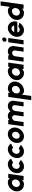

<svg xmlns="http://www.w3.org/2000/svg" viewBox="2586 -3382 1040 6265"><g transform="rotate(-90 3105.5 -250.0)"><path d="M427 -500H565L494.5 0H356L357 -52Q333.5 -22.5 300.5 -4.8Q267.5 13 226.5 13Q152 13 96.2 -23.2Q40.5 -59.5 12.8 -120.8Q-15 -182 -4 -256.5Q3.5 -309.5 29.8 -356.2Q56 -403 96 -438.5Q136 -474 185.2 -494Q234.5 -514 288 -514Q334 -514 368 -494.2Q402 -474.5 425.5 -445ZM241 -119.5Q275.5 -119.5 305.5 -137Q335.5 -154.5 355.5 -184.2Q375.5 -214 381 -250Q388.5 -304.5 359 -342.5Q329.5 -380.5 278 -380.5Q243.5 -380.5 213 -363Q182.5 -345.5 162 -315.8Q141.5 -286 136.5 -250Q131.5 -213.5 144 -184Q156.5 -154.5 182 -137Q207.5 -119.5 241 -119.5Z M903 -158 1017.5 -91Q976 -44 920.2 -15.5Q864.5 13 803 13Q734 13 682.2 -22.5Q630.5 -58 605.2 -117.8Q580 -177.5 590 -250Q597.5 -305 623.8 -352.8Q650 -400.5 689.5 -436.8Q729 -473 777.2 -493.5Q825.5 -514 877 -514Q938.5 -514 986.2 -485.5Q1034 -457 1062 -409L928.5 -342Q901.5 -376 857.5 -376Q826 -376 798 -358.5Q770 -341 751.2 -312.2Q732.5 -283.5 728 -250Q723.5 -217 734.2 -188.5Q745 -160 767.8 -142.5Q790.5 -125 822.5 -125Q844 -125 864.8 -134Q885.5 -143 903 -158Z M1395 -158 1509.5 -91Q1468 -44 1412.2 -15.5Q1356.5 13 1295 13Q1226 13 1174.2 -22.5Q1122.5 -58 1097.2 -117.8Q1072 -177.5 1082 -250Q1089.5 -305 1115.8 -352.8Q1142 -400.5 1181.5 -436.8Q1221 -473 1269.2 -493.5Q1317.5 -514 1369 -514Q1430.5 -514 1478.2 -485.5Q1526 -457 1554 -409L1420.5 -342Q1393.5 -376 1349.5 -376Q1318 -376 1290 -358.5Q1262 -341 1243.2 -312.2Q1224.5 -283.5 1220 -250Q1215.5 -217 1226.2 -188.5Q1237 -160 1259.8 -142.5Q1282.5 -125 1314.5 -125Q1336 -125 1356.8 -134Q1377.5 -143 1395 -158Z M1787 13Q1718 13 1666.2 -22.5Q1614.5 -58 1589.2 -117.8Q1564 -177.5 1574 -250Q1581.5 -305 1607.8 -352.8Q1634 -400.5 1673.5 -436.8Q1713 -473 1761.2 -493.5Q1809.5 -514 1861 -514Q1930 -514 1981.8 -478.5Q2033.5 -443 2059 -383Q2084.5 -323 2074 -250Q2066.5 -195.5 2040.2 -148Q2014 -100.5 1974.5 -64.2Q1935 -28 1887 -7.5Q1839 13 1787 13ZM1806.5 -125Q1838 -125 1866 -142.2Q1894 -159.5 1912.8 -188Q1931.5 -216.5 1936 -250Q1940.5 -284.5 1929.2 -313.2Q1918 -342 1895 -359Q1872 -376 1841.5 -376Q1810.5 -376 1782.5 -358.5Q1754.5 -341 1735.5 -312.5Q1716.5 -284 1712 -250Q1704.5 -197 1732.8 -161Q1761 -125 1806.5 -125Z M2115.5 0 2186 -500H2324L2318.5 -463Q2347.5 -486.5 2382.8 -500.2Q2418 -514 2456 -514Q2507 -514 2546.2 -490.5Q2585.5 -467 2606 -428Q2638 -467 2684 -490.5Q2730 -514 2780.5 -514Q2834.5 -514 2875.2 -487.5Q2916 -461 2936.2 -416.5Q2956.5 -372 2949 -318L2904 0H2766L2805.5 -280Q2811 -318.5 2787.5 -346.2Q2764 -374 2725 -374Q2686.5 -374 2655 -346.8Q2623.5 -319.5 2618 -280L2578.5 0H2440.5L2480 -280Q2485.5 -319.5 2462 -346.8Q2438.5 -374 2399.5 -374Q2361 -374 2329.8 -346.2Q2298.5 -318.5 2293 -280L2253.5 0Z M3107 250H2969L3074.5 -500H3212.5L3205 -446Q3233 -475.5 3268.8 -494.2Q3304.5 -513 3348.5 -513Q3421.5 -513 3476 -477.5Q3530.5 -442 3557.5 -382.2Q3584.5 -322.5 3574.5 -250Q3566.5 -195.5 3539.5 -147.5Q3512.5 -99.5 3471.2 -63.2Q3430 -27 3379.5 -6.5Q3329 14 3274.5 14Q3230.5 14 3199.8 -4.8Q3169 -23.5 3149.5 -53ZM3327.5 -380.5Q3294 -380.5 3264.2 -362.8Q3234.5 -345 3214.5 -315.5Q3194.5 -286 3189.5 -250Q3181.5 -196 3210.8 -157.8Q3240 -119.5 3291 -119.5Q3325 -119.5 3355.8 -137Q3386.5 -154.5 3407.5 -184Q3428.5 -213.5 3433.5 -250Q3438.5 -285.5 3426 -315.2Q3413.5 -345 3387.8 -362.8Q3362 -380.5 3327.5 -380.5Z M4056.5 -500H4194.5L4124 0H3985.5L3986.5 -52Q3963 -22.5 3930 -4.8Q3897 13 3856 13Q3781.5 13 3725.8 -23.2Q3670 -59.5 3642.2 -120.8Q3614.5 -182 3625.5 -256.5Q3633 -309.5 3659.2 -356.2Q3685.5 -403 3725.5 -438.5Q3765.5 -474 3814.8 -494Q3864 -514 3917.5 -514Q3963.5 -514 3997.5 -494.2Q4031.5 -474.5 4055 -445ZM3870.5 -119.5Q3905 -119.5 3935 -137Q3965 -154.5 3985 -184.2Q4005 -214 4010.5 -250Q4018 -304.5 3988.5 -342.5Q3959 -380.5 3907.5 -380.5Q3873 -380.5 3842.5 -363Q3812 -345.5 3791.5 -315.8Q3771 -286 3766 -250Q3761 -213.5 3773.5 -184Q3786 -154.5 3811.5 -137Q3837 -119.5 3870.5 -119.5Z M4733.5 -318 4688.5 0H4550.5L4590 -280Q4595.5 -319.5 4571.8 -346.8Q4548 -374 4509 -374Q4470 -374 4438.8 -346.8Q4407.5 -319.5 4402 -280L4362.5 0H4224.5L4294.5 -500H4432.5L4427.5 -463Q4456.5 -486.5 4491.8 -500.2Q4527 -514 4565 -514Q4619 -514 4659.8 -487.5Q4700.5 -461 4720.8 -416.5Q4741 -372 4733.5 -318Z M4859 -500H4997L4926.5 0H4788.5ZM4937 -557.5Q4907 -557.5 4889.5 -577.2Q4872 -597 4876 -627Q4880 -656.5 4903.2 -676.5Q4926.5 -696.5 4956.5 -696.5Q4985.5 -696.5 5003 -676.5Q5020.5 -656.5 5016.5 -627Q5012 -597 4989.5 -577.2Q4967 -557.5 4937 -557.5Z M5251.5 13Q5182.5 13 5130.8 -22.5Q5079 -58 5053.8 -117.8Q5028.5 -177.5 5038.5 -250.5Q5046 -305 5072.2 -352.8Q5098.5 -400.5 5138 -436.8Q5177.5 -473 5225.8 -493.5Q5274 -514 5325.5 -514Q5384.5 -514 5430.2 -488.5Q5476 -463 5504.2 -419Q5532.5 -375 5539.5 -319.5Q5546.5 -264 5528 -204H5181Q5186.5 -170.5 5208.8 -148Q5231 -125.5 5271 -125Q5296.5 -124.5 5320.5 -137Q5344.5 -149.5 5363 -170.5L5499 -138Q5459 -71.5 5392.8 -29.2Q5326.5 13 5251.5 13ZM5190 -306H5403Q5398 -343.5 5372.2 -368.8Q5346.5 -394 5308.5 -394Q5271 -394 5238.5 -369Q5206 -344 5190 -306Z M6055.5 -750H6193.5L6088 0H5950L5957.5 -53Q5930 -23.5 5893.8 -5.2Q5857.5 13 5814 13Q5741.5 13 5686.8 -22.5Q5632 -58 5605 -117.8Q5578 -177.5 5588 -250Q5595.5 -304.5 5622.8 -352Q5650 -399.5 5691.2 -435.8Q5732.5 -472 5783 -492.5Q5833.5 -513 5888 -513Q5931.5 -513 5962.8 -494.8Q5994 -476.5 6013 -447ZM5834 -119.5Q5868.5 -119.5 5898.5 -137Q5928.5 -154.5 5948.5 -184.2Q5968.5 -214 5974 -250Q5981.5 -304.5 5952 -342.5Q5922.5 -380.5 5871 -380.5Q5836.5 -380.5 5806 -363Q5775.5 -345.5 5755 -315.8Q5734.5 -286 5729.5 -250Q5724.5 -213.5 5737 -184Q5749.5 -154.5 5775 -137Q5800.5 -119.5 5834 -119.5Z"/></g></svg>

Font: Urbanist ExtraBold
Style: Italic
Weight: 800
Italic angle: -8°
Designer: Corey Hu
Foundry: Corey Hu
Version: Version 1.321; ttfautohint (v1.8.4.7-5d5b)